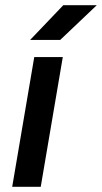

<svg xmlns="http://www.w3.org/2000/svg" viewBox="-20 -720 393 740"><path d="M112 -500H222L137 0H27ZM224 -700H353L212 -566H96Z"/></svg>

Font: Oak Sans Semibold
Style: Italic
Weight: 600
Italic angle: -9.49998°
Foundry: Erik Kennedy, Walven
Version: Version 1.000